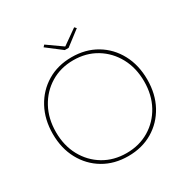

<svg xmlns="http://www.w3.org/2000/svg" viewBox="-193 -1033 1183 1211"><g transform="rotate(-30 399.0 -427.5)"><path d="M399 10Q298 10 220.5 -36Q143 -82 99 -163Q55 -244 55 -349Q55 -454 99 -535.5Q143 -617 220.5 -663.5Q298 -710 399 -710Q500 -710 577.5 -664Q655 -618 699 -536.5Q743 -455 743 -349Q743 -244 699 -163Q655 -82 577.5 -36Q500 10 399 10ZM399 -12Q492 -12 564.5 -55.5Q637 -99 678.5 -175Q720 -251 720 -349Q720 -447 678.5 -523.5Q637 -600 564.5 -644Q492 -688 399 -688Q306 -688 233.5 -644Q161 -600 119.5 -523.5Q78 -447 78 -349Q78 -251 119.5 -175Q161 -99 233.5 -55.5Q306 -12 399 -12ZM385 -770 278 -852 290 -865 399 -788 508 -865 520 -852 413 -770Z"/></g></svg>

Font: Lexend Thin
Style: Regular
Weight: 100
Designer: Bonnie Shaver-Troup, Thomas Jockin
Foundry: Lexend
Version: Version 1.007; ttfautohint (v1.8.3)